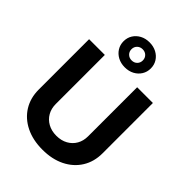

<svg xmlns="http://www.w3.org/2000/svg" viewBox="-280 -1131 1276 1276"><g transform="rotate(45 358.0 -493.0)"><path d="M358.4 11.2Q268.1 11.2 200.4 -22.2Q132.8 -55.7 95.7 -115.5Q58.6 -175.3 58.6 -254.4V-727.5H206.5V-266.6Q206.5 -223.6 225.3 -190.7Q244.1 -157.7 278.3 -138.7Q312.5 -119.6 358.4 -119.6Q404.3 -119.6 438.5 -138.7Q472.7 -157.7 491.5 -190.7Q510.3 -223.6 510.3 -266.6V-727.5H658.2V-254.4Q658.2 -175.3 620.8 -115.5Q583.5 -55.7 516.1 -22.2Q448.7 11.2 358.4 11.2ZM357.9 -762.7Q321.3 -762.7 292.2 -778.1Q263.2 -793.5 246.6 -820.1Q230 -846.7 230 -879.9Q230 -913.6 246.6 -939.9Q263.2 -966.3 292 -981.7Q320.8 -997.1 357.9 -997.1Q395 -997.1 424.1 -981.7Q453.1 -966.3 469.7 -939.9Q486.3 -913.6 486.3 -879.9Q486.3 -846.7 469.7 -820.1Q453.1 -793.5 424.3 -778.1Q395.5 -762.7 357.9 -762.7ZM357.9 -827.6Q381.3 -827.6 396.2 -842.5Q411.1 -857.4 411.1 -879.9Q411.1 -902.3 396.2 -917.2Q381.3 -932.1 357.9 -932.1Q335 -932.1 319.8 -917.2Q304.7 -902.3 304.7 -879.9Q304.7 -857.4 319.8 -842.5Q335 -827.6 357.9 -827.6Z"/></g></svg>

Font: Inter 24pt
Style: Bold
Weight: 700
Designer: Rasmus Andersson
Foundry: rsms
Version: Version 4.001;git-66647c0bb